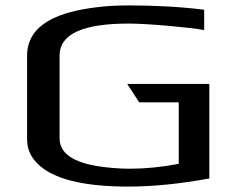

<svg xmlns="http://www.w3.org/2000/svg" viewBox="-20 -679 873 709"><path d="M734 -568V-643C647 -654 554 -659 454 -659C412 -659 373 -657 335 -652C205 -636 80 -594 80 -473V-166C80 -137 88 -112 105 -90C164 -13 302 10 454 10C545 10 644 0 753 -20V-369H450L494 -301H640V-74C577 -62 517 -56 461 -56C430 -56 400 -58 373 -61C291 -70 200 -94 200 -168V-474C200 -553 285 -592 456 -592C522 -592 681 -578 734 -568Z"/></svg>

Font: Gamestation Extended
Style: Regular
Weight: 400
Width: 7
Designer: Jonas Hecksher
Foundry: Jonas Hecksher, Playtypeª, e-types AS
Version: Version 1.003